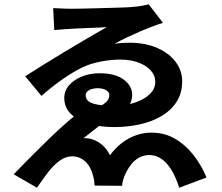

<svg xmlns="http://www.w3.org/2000/svg" viewBox="-20 -816 1040 899"><path d="M229 -778Q238 -778 253 -777Q268 -776 286 -775.5Q304 -775 318 -775Q328 -775 355.5 -775.5Q383 -776 419 -777Q455 -778 492 -779Q529 -780 559.5 -781Q590 -782 604 -784Q625 -785 645.5 -789Q666 -793 676 -796L743 -709Q723 -703 695 -692.5Q667 -682 635.5 -668.5Q604 -655 573.5 -640.5Q543 -626 517 -611Q536 -614 554.5 -615Q573 -616 590 -616Q664 -615 718.5 -590.5Q773 -566 803 -525.5Q833 -485 833 -435Q833 -380 807 -339.5Q781 -299 736 -272.5Q691 -246 634 -233.5Q577 -221 514 -221Q449 -221 396.5 -236.5Q344 -252 312.5 -282Q281 -312 281 -357Q281 -392 304.5 -418Q328 -444 365.5 -458.5Q403 -473 446 -473Q519 -473 559 -443.5Q599 -414 599 -372Q599 -343 582 -318Q565 -293 536 -276Q534 -275 523 -273Q512 -271 506 -269Q490 -259 466 -242Q442 -225 417.5 -205.5Q393 -186 371 -169Q395 -170 417 -162Q439 -154 459.5 -136.5Q480 -119 495 -89Q520 -123 550.5 -146.5Q581 -170 616.5 -182.5Q652 -195 689 -195Q749 -195 797.5 -167.5Q846 -140 884 -92.5Q922 -45 947 15L819 63Q795 -13 759.5 -51.5Q724 -90 678 -90Q653 -90 630.5 -77.5Q608 -65 591 -42Q574 -19 562 10Q559 18 555.5 30.5Q552 43 552 54L423 53Q422 38 420.5 28Q419 18 416 7Q404 -38 378 -61Q352 -84 318 -84Q287 -84 258.5 -63Q230 -42 204.5 -8.5Q179 25 153 63L44 0Q78 -35 121 -78.5Q164 -122 209 -165.5Q254 -209 296.5 -246Q339 -283 372 -307Q376 -308 387 -307.5Q398 -307 410 -307.5Q422 -308 427 -308Q452 -319 466.5 -329.5Q481 -340 486.5 -350Q492 -360 492 -370Q492 -385 476.5 -394Q461 -403 437 -403Q424 -403 411 -399.5Q398 -396 389.5 -388Q381 -380 381 -368Q381 -355 392 -344Q403 -333 432 -327Q461 -321 514 -321Q568 -321 611.5 -335.5Q655 -350 681 -375Q707 -400 707 -433Q707 -463 685.5 -486.5Q664 -510 627 -523.5Q590 -537 544 -537Q501 -537 453 -528Q405 -519 367 -501Q327 -482 278 -448.5Q229 -415 174 -367L98 -459Q135 -483 184.5 -513.5Q234 -544 287 -576Q340 -608 390.5 -637.5Q441 -667 480 -689Q469 -688 446.5 -687Q424 -686 395 -685Q366 -684 336.5 -682.5Q307 -681 279.5 -679Q252 -677 234 -675Z"/></svg>

Font: Noto Sans SC
Style: Bold
Weight: 700
Designer: Ryoko NISHIZUKA  (kana, bopomofo & ideographs); Paul D. Hunt (Latin, Greek & Cyrillic); Sandoll Communications , Soo-you
Foundry: Adobe
Version: Version 2.004-H2;hotconv 1.0.118;makeotfexe 2.5.65603